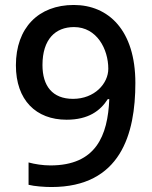

<svg xmlns="http://www.w3.org/2000/svg" viewBox="-20 -743 612 773"><path d="M525 -409C525 -622 416 -723 277 -723C135 -723 44 -631 44 -480C44 -340 125 -261 248 -261C336 -261 384 -297 414 -344H420C414 -196 366 -77 183 -77C153 -77 120 -82 95 -89V1C118 7 160 10 187 10C466 10 525 -204 525 -409ZM278 -634C370 -634 416 -545 416 -466C416 -407 361 -345 274 -345C191 -345 151 -397 151 -481C151 -585 203 -634 278 -634Z"/></svg>

Font: Noto Sans Balinese Medium
Style: Regular
Weight: 500
Designer: Aditya Bayu, David Williams
Foundry: David Williams
Version: Version 2.005